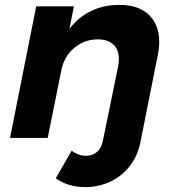

<svg xmlns="http://www.w3.org/2000/svg" viewBox="-20 -564 710 785"><path d="M631 -392Q631 -367 625 -338L554 18Q542 76 508.5 117.5Q475 159 428 180Q381 201 329 201Q258 201 208 165L273 52Q300 73 332 73Q357 73 376 57.5Q395 42 401 10L463 -293Q466 -310 466 -323Q466 -361 443.5 -382Q421 -403 380 -403Q325 -403 283.5 -368Q242 -333 231 -278L175 0H21L128 -538H282L264 -446Q340 -544 469 -544Q546 -544 588.5 -503.5Q631 -463 631 -392Z"/></svg>

Font: Gontserrat SemiBold
Style: Italic
Weight: 600
Italic angle: -11.3°
Designer: Julieta Ulanovsky
Foundry: Julieta Ulanovsky
Version: Version 6.001